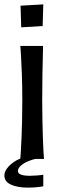

<svg xmlns="http://www.w3.org/2000/svg" viewBox="-29 -727 282 878"><path d="M172 0 64 -1Q65 -13 66.5 -38Q68 -63 69.5 -97.5Q71 -132 72 -175Q73 -218 73 -267Q73 -334 71 -387Q69 -440 67 -473.5Q65 -507 64 -517H168Q168 -509 167 -474.5Q166 -440 165 -386.5Q164 -333 164 -266Q164 -219 165 -177Q166 -135 167 -100Q168 -65 169.5 -39.5Q171 -14 172 0ZM166 -608 68 -602 65 -701 169 -707ZM98 131Q52 131 21.5 117.5Q-9 104 -9 75Q-9 59 3.5 42.5Q16 26 36.5 12.5Q57 -1 80 -7L136 -1Q120 2 100.5 10Q81 18 67 30Q53 42 53 55Q53 67 68.5 72Q84 77 105 77Q119 77 138.5 75.5Q158 74 169 72V125Q151 128 133.5 129.5Q116 131 98 131Z"/></svg>

Font: Truculenta SemiBold
Style: Regular
Weight: 600
Version: Version 1.002